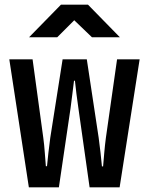

<svg xmlns="http://www.w3.org/2000/svg" viewBox="-20 -805 640 825"><path d="M104 0 20 -550H120L166 -213Q170 -184 172.5 -149Q175 -114 177 -91H182Q184 -114 188 -148.5Q192 -183 196 -213L249 -550H353L404 -213Q408 -184 412 -148.5Q416 -113 418 -90H423Q425 -114 428 -148.5Q431 -183 435 -213L483 -550H580L494 0H365L317 -339Q313 -367 308.5 -401.5Q304 -436 302 -458H298Q295 -436 291 -401.5Q287 -367 283 -339L233 0ZM105 -645 242 -785H358L495 -645H375L299 -718L226 -645Z"/></svg>

Font: NKDuy Mono
Style: Bold
Weight: 700
Monospace: yes
Designer: NKDuy
Foundry: NKDuy
Version: Version 2.251; ttfautohint (v1.8.4.7-5d5b)